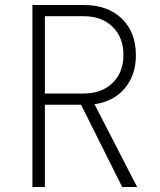

<svg xmlns="http://www.w3.org/2000/svg" viewBox="-20 -750 640 770"><path d="M110 0V-730H315Q412 -730 468.5 -675.5Q525 -621 525 -528Q525 -449 480.5 -396Q436 -343 359 -332L530 0H470L305 -330H160V0ZM315 -375Q388 -375 431.5 -417.5Q475 -460 475 -530Q475 -600 431.5 -642.5Q388 -685 315 -685H160V-375Z"/></svg>

Font: JetBrains Mono Extra Light
Style: Regular
Weight: 200
Monospace: yes
Designer: Philipp Nurullin, Konstantin Bulenkov
Foundry: JetBrains
Version: 2.002